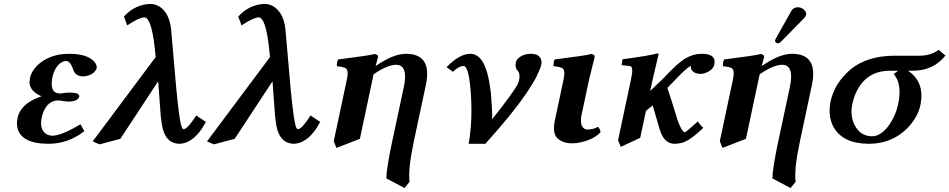

<svg xmlns="http://www.w3.org/2000/svg" viewBox="-20 -718 4821 975"><path d="M191.9 -121.1Q179.2 -62 213.9 -38.1Q228 -29.3 246.1 -28.8Q292 -29.3 388.7 -86.9L408.2 -51.8Q326.2 11.7 227.5 12.2Q82 12.2 67.4 -75.2Q64.5 -95.7 68.8 -118.2Q83.5 -187.5 173.8 -222.7Q182.6 -226.1 190.9 -229Q129.9 -255.4 129.9 -301.3Q130.4 -311.5 132.3 -321.8Q142.1 -368.2 192.4 -404.8Q249.5 -444.8 331.5 -444.8Q420.9 -444.8 458 -406.2Q473.6 -388.7 470.7 -370.1Q455.1 -335 405.3 -330.1Q365.7 -330.1 354 -358.9Q353 -361.8 352.5 -363.8Q336.9 -406.7 317.9 -408.2Q284.7 -408.2 261.2 -367.2Q251 -348.1 246.1 -325.2Q230 -244.1 284.7 -243.2Q286.6 -243.2 293 -244.1Q318.8 -248 336.9 -248Q385.7 -247.1 382.3 -227.1Q375 -202.6 326.2 -202.1Q322.8 -202.1 311 -203.6Q302.7 -204.6 299.8 -205.1Q285.2 -208 276.4 -208Q223.6 -208 199.2 -147Q194.8 -134.3 191.9 -121.1Z M1017.6 -104 1025.9 -100.1Q981.9 -15.1 922.9 6.3Q907.2 11.7 893.1 12.2Q829.1 12.2 808.1 -58.6Q800.3 -86.4 796.4 -127L783.2 -305.2Q627 -66.9 591.3 -13.2L485.4 15.1L450.7 0L770.5 -428.2Q770 -431.2 765.6 -476.1Q748.5 -629.4 712.4 -629.9Q686 -628.9 626 -588.9L609.4 -633.8Q655.8 -685.5 721.2 -696.3Q731.4 -697.8 740.7 -698.2Q790.5 -698.2 821.8 -652.8Q844.2 -619.1 849.1 -566.9L875 -270Q892.6 -85 905.8 -66.4Q909.2 -62 912.6 -62Q931.6 -62 975.1 -129.4Q976.1 -130.9 976.6 -131.8Z M1598.1 -104 1606.4 -100.1Q1562.5 -15.1 1503.4 6.3Q1487.8 11.7 1473.6 12.2Q1409.7 12.2 1388.7 -58.6Q1380.9 -86.4 1377 -127L1363.8 -305.2Q1207.5 -66.9 1171.9 -13.2L1065.9 15.1L1031.2 0L1351.1 -428.2Q1350.6 -431.2 1346.2 -476.1Q1329.1 -629.4 1293 -629.9Q1266.6 -628.9 1206.5 -588.9L1189.9 -633.8Q1236.3 -685.5 1301.8 -696.3Q1312 -697.8 1321.3 -698.2Q1371.1 -698.2 1402.3 -652.8Q1424.8 -619.1 1429.7 -566.9L1455.6 -270Q1473.1 -85 1486.3 -66.4Q1489.7 -62 1493.2 -62Q1512.2 -62 1555.7 -129.4Q1556.6 -130.9 1557.1 -131.8Z M1741.2 -313Q1751.5 -360.4 1736.3 -371.1Q1725.1 -378.4 1690.9 -381.8Q1689.5 -399.4 1696.3 -416Q1853 -436 1874 -441.9Q1877.9 -442.9 1879.9 -443.8Q1901.4 -442.4 1899.4 -426.8Q1898.9 -424.8 1887.2 -382.3Q1977.1 -444.8 2041.5 -444.8Q2175.8 -444.8 2142.6 -286.1Q2142.1 -284.7 2142.1 -284.2L2081.5 0Q2050.8 146.5 2060.1 205.1L2034.2 236.8L1941.9 188Q1941.9 141.1 1971.7 0L2030.8 -276.9Q2051.3 -374 2005.9 -387.2Q1999.5 -388.7 1993.2 -389.2Q1950.7 -389.2 1888.2 -348.1Q1882.8 -344.7 1877.4 -341.3Q1874.5 -327.6 1873 -321.3L1807.6 -13.2L1688.5 33.2L1674.8 -1Z M2674.8 -444.8Q2723.6 -444.8 2729.5 -407.7Q2730.5 -397.9 2728.5 -388.2Q2724.1 -369.6 2702.1 -324.2Q2644 -216.3 2504.9 -56.2Q2477.1 -23.9 2444.8 12.2H2359.9Q2382.3 -114.3 2369.1 -266.6Q2358.9 -381.3 2334.5 -382.8Q2307.6 -381.8 2280.3 -353L2247.6 -377Q2313 -444.3 2367.7 -444.8Q2436 -444.8 2461.9 -315.9Q2467.3 -288.1 2472.7 -246.1Q2480 -161.6 2479.5 -112.8Q2594.7 -258.3 2610.4 -293.5Q2614.3 -302.7 2615.7 -309.1Q2623 -345.2 2607.9 -359.9Q2594.2 -374 2599.6 -400.9Q2604.5 -422.9 2634.8 -437Q2653.8 -444.8 2674.8 -444.8Z M2931.6 -127Q2923.3 -64.5 2961.4 -60.1Q2995.1 -60.5 3016.6 -74.2Q3030.8 -58.1 3028.8 -45.9Q2995.1 -9.8 2928.2 4.9Q2906.2 9.8 2885.7 9.8Q2838.4 9.8 2811 -15.6Q2809.6 -17.1 2808.6 -18.1Q2784.7 -44.4 2797.4 -105L2841.8 -314Q2852.1 -361.3 2835.9 -371.6Q2824.7 -378.4 2791 -381.8Q2789.6 -399.4 2796.4 -416Q2953.1 -436 2974.1 -441.9Q2978 -442.9 2980.5 -443.8Q3002 -442.4 2999.5 -426.8Q2999 -425.3 2973.1 -321.3Z M3295.9 -321.3 3281.7 -255.9Q3293 -267.6 3315.9 -289.1Q3341.8 -312.5 3353.5 -325.2Q3423.3 -399.9 3461.4 -421.9Q3501.5 -444.8 3543 -444.8Q3608.4 -444.8 3608.9 -405.3Q3608.9 -397.5 3607.4 -390.1Q3602.1 -365.2 3568.8 -350.1Q3553.7 -343.3 3540 -342.8Q3498.5 -342.8 3489.3 -370.1Q3486.8 -377.9 3488.3 -384.8Q3459 -366.2 3411.1 -314.9L3369.1 -272Q3387.2 -217.8 3419.9 -110.8Q3439.5 -54.2 3456.1 -45.9Q3465.3 -47.4 3522.9 -101.1Q3522.9 -101.1 3543.9 -75.2Q3549.3 -70.8 3552.2 -69.8Q3481.9 -1.5 3439 8.3Q3423.8 11.7 3406.7 12.2Q3361.8 12.2 3339.8 -35.2Q3334 -48.3 3329.1 -64Q3314.9 -110.8 3294.4 -182.6L3260.3 -154.8L3231 -18.1L3132.3 27.8L3118.7 -5.9L3185.5 -320.8Q3197.8 -377.4 3180.7 -382.3Q3178.2 -382.8 3176.8 -382.8L3136.7 -387.2L3141.1 -417Q3279.3 -435.5 3318.4 -446.8Q3323.7 -445.8 3324.7 -443.8Q3324.7 -442.9 3295.9 -321.3Z M4030.8 -681.2Q4055.2 -681.2 4069.3 -661.1Q4075.2 -651.4 4073.7 -643.1Q4070.8 -633.8 4065.4 -627.9L3945.8 -505.9Q3938 -498.5 3933.1 -498Q3919.9 -498 3916 -508.3Q3915.5 -510.7 3916 -512.2Q3917.5 -518.1 3918.9 -521L3999.5 -664.1Q4009.8 -680.7 4030.8 -681.2ZM3701.7 -313Q3711.9 -360.4 3696.8 -371.1Q3685.5 -378.4 3651.4 -381.8Q3649.9 -399.4 3656.7 -416Q3813.5 -436 3834.5 -441.9Q3838.4 -442.9 3840.3 -443.8Q3861.8 -442.4 3859.9 -426.8Q3859.4 -424.8 3847.7 -382.3Q3937.5 -444.8 4002 -444.8Q4136.2 -444.8 4103 -286.1Q4102.5 -284.7 4102.5 -284.2L4042 0Q4011.2 146.5 4020.5 205.1L3994.6 236.8L3902.3 188Q3902.3 141.1 3932.1 0L3991.2 -276.9Q4011.7 -374 3966.3 -387.2Q3960 -388.7 3953.6 -389.2Q3911.1 -389.2 3848.6 -348.1Q3843.3 -344.7 3837.9 -341.3Q3835 -327.6 3833.5 -321.3L3768.1 -13.2L3648.9 33.2L3635.3 -1Z M4408.2 -25.9Q4456.1 -25.9 4499 -88.9Q4528.3 -132.8 4540.5 -187Q4558.1 -269 4534.2 -317.9Q4527.3 -331.1 4518.6 -342.8Q4539.1 -356 4540 -358.9H4500Q4377.9 -358.9 4326.7 -247.1Q4314.5 -219.7 4308.1 -189Q4294.4 -124.5 4325.2 -73.2Q4354.5 -26.4 4408.2 -25.9ZM4303.2 -369.1Q4387.7 -434.6 4521 -435.1H4651.4Q4706.1 -435.5 4746.6 -464.8L4781.2 -436Q4720.2 -359.4 4617.2 -358.9H4590.8Q4673.8 -303.7 4655.8 -194.8Q4654.8 -189 4653.8 -184.1Q4640.6 -121.1 4585.9 -65.4Q4508.8 11.2 4394 12.2Q4259.8 12.2 4212.4 -73.7Q4182.6 -129.4 4198.2 -205.1Q4218.8 -297.9 4303.2 -369.1Z"/></svg>

Font: Linux Libertine Slanted O
Style: Bold Slanted
Weight: 700
Designer: Philipp H. Poll
Foundry: Philipp H. Poll
Version: Version 5.0.0